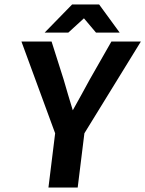

<svg xmlns="http://www.w3.org/2000/svg" viewBox="-20 -840 651 860"><path d="M328 0 358 -243 611 -654H479L382 -484C357 -437 333 -395 306 -346C292 -393 278 -437 265 -484L211 -654H76L227 -243L197 0ZM356 -758 410 -694H516L424 -820H303L180 -694H286Z"/></svg>

Font: Falling Sky
Style: MedObl
Weight: 500
Designer: Paul D. Hunt
Foundry: Adobe Systems Incorporated
Version: Version 1.02